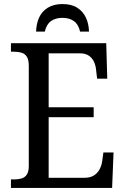

<svg xmlns="http://www.w3.org/2000/svg" viewBox="-20 -927 618 947"><path d="M34 0V-42H49Q69 -42 85.5 -46.5Q102 -51 112 -65.5Q122 -80 122 -108V-601Q122 -632 112.5 -647Q103 -662 86.5 -667Q70 -672 49 -672H34V-714H504L509 -539H459L454 -582Q452 -604 443.5 -622.5Q435 -641 418 -652.5Q401 -664 373 -664H220V-398H442V-349H220V-50H395Q425 -50 443 -61.5Q461 -73 471 -91.5Q481 -110 484 -132L490 -175H540L533 0ZM158 -771Q159 -809 172.5 -839.5Q186 -870 215 -888.5Q244 -907 288 -907Q333 -907 361.5 -888.5Q390 -870 404 -839.5Q418 -809 419 -771H375Q367 -807 344.5 -823Q322 -839 288 -839Q254 -839 231.5 -823Q209 -807 201 -771Z"/></svg>

Font: Noto Serif SemiCondensed
Style: Regular
Weight: 400
Width: 4
Designer: Monotype Design Team
Foundry: Monotype Imaging Inc.
Version: Version 2.013